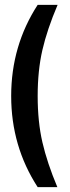

<svg xmlns="http://www.w3.org/2000/svg" viewBox="-20 -745 287 790"><path d="M135 -725H217Q174 -624 154.5 -539.5Q135 -455 135 -350Q135 -244 154.5 -159.5Q174 -75 216 25H135Q26 -143 26 -350Q26 -557 135 -725Z"/></svg>

Font: Piscolabis
Style: Regular
Weight: 400
Designer: Ariel Martín Pérez
Foundry: Tunera Type Foundry
Version: Version 1.000